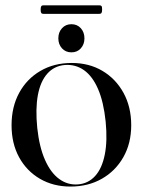

<svg xmlns="http://www.w3.org/2000/svg" viewBox="-20 -676 525 706"><path d="M244 -444.5Q307.5 -444.5 356.5 -415.5Q405.5 -386.5 434 -334.8Q462.5 -283 462.5 -215.5Q462.5 -149 433.5 -98Q404.5 -47 354.2 -18.5Q304 10 239 10Q176 10 127 -18.5Q78 -47 50.2 -97.8Q22.5 -148.5 22.5 -215.5Q22.5 -283 50.5 -334.5Q78.5 -386 128.5 -415.2Q178.5 -444.5 244 -444.5ZM267 2Q304.5 -1 329.8 -28.8Q355 -56.5 365.2 -107.2Q375.5 -158 368.5 -229Q361 -301.5 340.5 -348.8Q320 -396 288.8 -418Q257.5 -440 218 -437Q179 -433.5 153.8 -405Q128.5 -376.5 119.2 -326Q110 -275.5 117 -205.5Q124.5 -135.5 145.5 -88Q166.5 -40.5 197.8 -17.8Q229 5 267 2ZM242.5 -483.5Q221.5 -483.5 208 -498.2Q194.5 -513 194.5 -535Q194.5 -557.5 208 -572.2Q221.5 -587 242.5 -587Q264 -587 277.2 -572.2Q290.5 -557.5 290.5 -535Q290.5 -513 277.2 -498.2Q264 -483.5 242.5 -483.5ZM129.5 -640.5Q129.5 -650 131.8 -653.2Q134 -656.5 140 -656.5H345Q351 -656.5 353.2 -653.8Q355.5 -651 355.5 -641Q355.5 -632 353.2 -628.5Q351 -625 345 -625H140Q134 -625 131.8 -628.2Q129.5 -631.5 129.5 -640.5Z"/></svg>

Font: Fraunces 120pt
Style: Regular
Weight: 400
Version: Version 1.000;[b76b70a41]